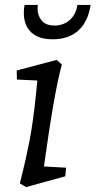

<svg xmlns="http://www.w3.org/2000/svg" viewBox="-20 -747 389 782"><path d="M211 -503 232 -484Q201 -374 159 -69L249 -64L246 -29L86 15L61 0Q94 -132 107.5 -214.5Q121 -297 132 -419L49 -423L48 -460ZM100 -623Q77 -650 77 -695Q77 -710 80 -727H134Q133 -719 133 -712Q133 -684 149.5 -663.5Q166 -643 202.5 -643Q239 -643 264.5 -666Q290 -689 295 -727H349Q339 -659 299.5 -623Q260 -587 194.5 -587Q129 -587 100 -623Z"/></svg>

Font: Andada
Style: Italic
Weight: 400
Italic angle: -8.29999°
Designer: Carolina Giovagnoli
Foundry: Carolina Giovagnoli
Version: Version 1.003